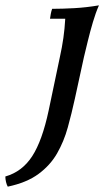

<svg xmlns="http://www.w3.org/2000/svg" viewBox="-121 -473 403 718"><path d="M-92 225Q-96 218 -98.5 207.5Q-101 197 -101 187Q-38 169 -0.5 111Q37 53 61 -60L103 -260Q111 -296 116 -331Q121 -366 123 -403H66Q67 -411 69 -421.5Q71 -432 74 -440Q112 -440 157 -442.5Q202 -445 249 -453Q237 -426 226.5 -390.5Q216 -355 207.5 -320Q199 -285 193 -260L159 -104Q147 -49 132.5 3.5Q118 56 92.5 100.5Q67 145 23 177.5Q-21 210 -92 225Z"/></svg>

Font: Poltawski Nowy
Style: Italic
Weight: 400
Italic angle: -12°
Designer: Adam Pótawski, Mateusz Machalski, Borys Kosmynka, Ania Wieluska
Foundry: Capitalics.wtf
Version: Version 1.001;gftools[0.9.25]